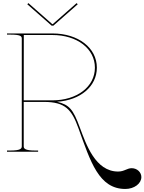

<svg xmlns="http://www.w3.org/2000/svg" viewBox="-20 -975 928 1234"><path d="M162.5 -955 155.5 -947.5 312 -810H323L479.5 -947.5L472.5 -955L319 -820H316ZM25 -760V-752.5H45C111 -752.5 120 -743 120 -727.5V-35C120 -20.5 113.5 -7.5 45 -7.5H25V0H225V-7.5H207.5C139 -7.5 132.5 -20.5 132.5 -35V-320H262.5C400 -320 441 -270.5 484.5 -150C561.5 63.5 615 239.5 785.5 239.5C842.5 239.5 888.5 205 888.5 163C888.5 131.5 860.5 106 826.5 106C795.5 106 779.5 127.5 739 127.5C593 127.5 533 -48.5 494 -153C449.5 -274.5 425.5 -301 347 -321C497 -331 602.5 -420 602.5 -540C602.5 -667.5 483 -760 317.5 -760ZM132.5 -330 133 -750H316C475.5 -750 590 -662 590 -540C590 -418 475.5 -330 316 -330H262.5Z"/></svg>

Font: ZnikomitNo24
Style: Regular
Weight: 500
Designer: gluk
Foundry: gluk
Version: Version 0.55